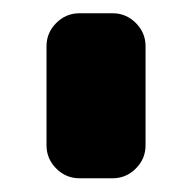

<svg xmlns="http://www.w3.org/2000/svg" viewBox="-20 -752 284 284"><path d="M48.8 -683.6Q48.8 -703.6 63.2 -718Q77.6 -732.4 97.7 -732.4H146.5Q166.5 -732.4 180.9 -718Q195.3 -703.6 195.3 -683.6V-537.1Q195.3 -517.1 180.9 -502.7Q166.5 -488.3 146.5 -488.3H97.7Q77.6 -488.3 63.2 -502.7Q48.8 -517.1 48.8 -537.1Z"/></svg>

Font: Audex
Style: Regular
Weight: 400
Designer: GGBotNet
Foundry: GGBotNet
Version: 1.00